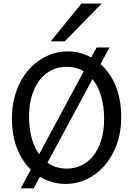

<svg xmlns="http://www.w3.org/2000/svg" viewBox="-20 -1011 753 1068"><path d="M141.6 -363.8Q141.6 -296.9 156 -244.1Q170.4 -191.4 197.8 -153.3L445.8 -614.3Q403.8 -639.6 351.6 -639.6Q305.2 -639.6 266.6 -620.4Q228 -601.1 200.2 -565.2Q172.4 -529.3 157 -478.3Q141.6 -427.2 141.6 -363.8ZM559.1 -349.1Q559.1 -421.4 542.2 -477.3Q525.4 -533.2 494.6 -571.3L244.1 -106Q290 -73.2 351.6 -73.2Q396.5 -73.2 434.6 -92Q472.7 -110.8 500.2 -146.2Q527.8 -181.6 543.5 -232.9Q559.1 -284.2 559.1 -349.1ZM588.9 -747.1 539.6 -654.8Q564.9 -631.8 586.2 -601.8Q607.4 -571.8 622.6 -535.2Q637.7 -498.5 646 -454.8Q654.3 -411.1 654.3 -361.3Q654.3 -273.4 628.2 -204.1Q602.1 -134.8 558.8 -86.7Q515.6 -38.6 460.4 -13.2Q405.3 12.2 346.7 12.2Q269 12.2 202.1 -27.8L167.5 36.6H95.2L151.4 -67.4Q103.5 -113.8 75 -185.1Q46.4 -256.3 46.4 -351.6Q46.4 -410.2 58.3 -460.4Q70.3 -510.7 91.6 -552.2Q112.8 -593.8 142.1 -626Q171.4 -658.2 205.8 -680.2Q240.2 -702.1 278.6 -713.6Q316.9 -725.1 356.4 -725.1Q391.1 -725.1 424.1 -716.6Q457 -708 487.3 -691.4L517.6 -747.1ZM545.4 -991.2 340.3 -781.2H262.2L433.1 -991.2Z"/></svg>

Font: Andika Eur
Style: Regular
Weight: 400
Designer: Victor Gaultney, Annie Olsen, Julie Remington, Don Collingsworth, Eric Hays, Becca Hirsbrunner
Foundry: SIL International
Version: Version 5.000